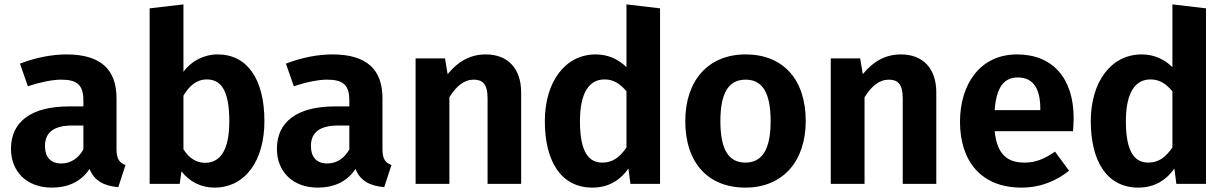

<svg xmlns="http://www.w3.org/2000/svg" viewBox="-20 -838 5590 875"><path d="M511 -159V-390C511 -519 442 -590 283 -590C218 -590 143 -576 71 -548L107 -445C164 -464 220 -475 258 -475C329 -475 360 -453 360 -381V-353H294C125 -353 30 -285 30 -160C30 -56 102 17 216 17C284 17 347 -6 388 -68C411 -12 455 9 519 15L552 -86C525 -96 511 -112 511 -159ZM259 -93C211 -93 185 -122 185 -173C185 -235 226 -266 310 -266H360V-157C337 -116 302 -93 259 -93Z M972 -590C908 -590 851 -559 816 -511V-818L662 -800V0H799L807 -57C843 -11 895 17 957 17C1100 17 1185 -109 1185 -286C1185 -477 1107 -590 972 -590ZM914 -96C874 -96 840 -119 816 -158V-402C842 -446 876 -476 922 -476C982 -476 1025 -435 1025 -286C1025 -147 980 -96 914 -96Z M1723 -159V-390C1723 -519 1654 -590 1495 -590C1430 -590 1355 -576 1283 -548L1319 -445C1376 -464 1432 -475 1470 -475C1541 -475 1572 -453 1572 -381V-353H1506C1337 -353 1242 -285 1242 -160C1242 -56 1314 17 1428 17C1496 17 1559 -6 1600 -68C1623 -12 1667 9 1731 15L1764 -86C1737 -96 1723 -112 1723 -159ZM1471 -93C1423 -93 1397 -122 1397 -173C1397 -235 1438 -266 1522 -266H1572V-157C1549 -116 1514 -93 1471 -93Z M2194 -590C2122 -590 2066 -557 2020 -500L2008 -572H1874V0H2028V-395C2060 -446 2095 -475 2139 -475C2177 -475 2202 -457 2202 -391V0H2355V-417C2355 -525 2295 -590 2194 -590Z M2835 -818V-532C2800 -566 2754 -590 2695 -590C2554 -590 2463 -463 2463 -286C2463 -104 2536 17 2680 17C2757 17 2810 -21 2844 -70L2853 0H2988V-800ZM2725 -97C2664 -97 2623 -143 2623 -286C2623 -420 2668 -476 2735 -476C2777 -476 2806 -456 2835 -422V-166C2804 -121 2772 -97 2725 -97Z M3378 -590C3206 -590 3103 -469 3103 -286C3103 -96 3207 17 3377 17C3549 17 3652 -105 3652 -286C3652 -476 3549 -590 3378 -590ZM3378 -475C3453 -475 3492 -418 3492 -286C3492 -156 3453 -97 3377 -97C3302 -97 3263 -154 3263 -286C3263 -417 3302 -475 3378 -475Z M4086 -590C4014 -590 3958 -557 3912 -500L3900 -572H3766V0H3920V-395C3952 -446 3987 -475 4031 -475C4069 -475 4094 -457 4094 -391V0H4247V-417C4247 -525 4187 -590 4086 -590Z M4873 -299C4873 -482 4777 -590 4615 -590C4448 -590 4355 -456 4355 -283C4355 -104 4451 17 4635 17C4724 17 4796 -15 4852 -60L4788 -147C4738 -112 4697 -97 4649 -97C4575 -97 4524 -130 4513 -240H4870C4871 -256 4873 -280 4873 -299ZM4721 -336H4513C4521 -445 4558 -485 4619 -485C4692 -485 4721 -429 4721 -342Z M5323 -818V-532C5288 -566 5242 -590 5183 -590C5042 -590 4951 -463 4951 -286C4951 -104 5024 17 5168 17C5245 17 5298 -21 5332 -70L5341 0H5476V-800ZM5213 -97C5152 -97 5111 -143 5111 -286C5111 -420 5156 -476 5223 -476C5265 -476 5294 -456 5323 -422V-166C5292 -121 5260 -97 5213 -97Z"/></svg>

Font: Glow Sans TC Normal
Style: Bold
Weight: 700
Designer: Ryoko NISHIZUKA (kana, bopomofo & ideographs); Paul D. Hunt (Latin, Greek & Cyrillic); Sandoll Communications, Soo-young
Version: Version 0.93